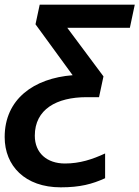

<svg xmlns="http://www.w3.org/2000/svg" viewBox="-47 -562 597 822"><path d="M213 240C296 240 348 226 403 201V95C349 120 295 138 231 138C154 138 102 93 102 19C102 -94 195 -146 324 -146H377L396 -235L241 -443H509L530 -542H123L105 -458L264 -240C98 -227 -27 -138 -27 25C-27 148 60 240 213 240Z"/></svg>

Font: Noto Sans SemiBold
Style: Italic
Weight: 600
Italic angle: -12°
Designer: Monotype Design Team
Foundry: Monotype Imaging Inc.
Version: Version 2.013